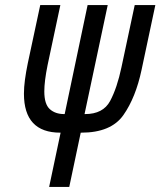

<svg xmlns="http://www.w3.org/2000/svg" viewBox="-20 -734 630 754"><path d="M252 0 297 -213H299Q416 -213 464.5 -282Q513 -351 536 -460L590 -714H509L457 -470Q440 -389 412.5 -337.5Q385 -286 314 -286H312L403 -714H324L234 -286H232Q197 -286 175.5 -305.5Q154 -325 154 -375Q154 -415 167 -479L217 -714H138L89 -485Q82 -451 78 -421Q74 -391 74 -366Q74 -213 217 -213H218L173 0Z"/></svg>

Font: Noto Sans Display Condensed
Style: Italic
Weight: 400
Width: 3
Designer: Monotype Design team
Foundry: Monotype Imaging Inc.
Version: 1.000